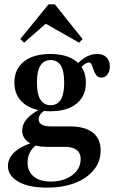

<svg xmlns="http://www.w3.org/2000/svg" viewBox="-20 -679 544 892"><path d="M198.4 192.7Q112.9 192.7 64.9 164.9Q16.9 137.1 16.9 92.7Q16.9 56.5 46.4 28.6Q75.8 0.8 132.3 -16.9L151.6 -6.5Q131.5 5.6 119.8 27.4Q108.1 49.2 108.1 75.8Q108.1 117.7 136.7 141.1Q165.3 164.5 216.9 164.5Q257.3 164.5 288.3 150.8Q319.4 137.1 337.1 113.7Q354.8 90.3 354.8 60.5Q354.8 32.3 336.3 17.7Q317.7 3.2 280.6 3.2H196Q144.4 3.2 113.7 -17.3Q83.1 -37.9 83.1 -72.6Q83.1 -100 102.4 -123.8Q121.8 -147.6 162.9 -170.2L187.9 -166.1Q173.4 -156.5 166.5 -146.4Q159.7 -136.3 159.7 -124.2Q159.7 -108.9 173.8 -100.4Q187.9 -91.9 214.5 -91.9H303.2Q374.2 -91.9 410.9 -63.3Q447.6 -34.7 447.6 20.2Q447.6 71 416.1 110.1Q384.7 149.2 328.6 171Q272.6 192.7 198.4 192.7ZM214.5 -162.1Q136.3 -162.1 91.5 -197.6Q46.8 -233.1 46.8 -295.2Q46.8 -358.1 91.1 -393.1Q135.5 -428.2 213.7 -428.2Q291.9 -428.2 335.5 -393.1Q379 -358.1 379 -295.2Q379 -232.3 335.5 -197.2Q291.9 -162.1 214.5 -162.1ZM214.5 -190.3Q246.8 -190.3 262.5 -216.1Q278.2 -241.9 278.2 -295.2Q278.2 -349.2 262.5 -374.6Q246.8 -400 215.3 -400Q183.9 -400 167.7 -374.6Q151.6 -349.2 151.6 -295.2Q151.6 -241.9 167.7 -216.1Q183.9 -190.3 214.5 -190.3ZM451.6 -318.5Q435.5 -318.5 427.4 -329.4Q419.4 -340.3 414.9 -354Q410.5 -367.7 406 -378.2Q401.6 -388.7 391.9 -388.7Q386.3 -388.7 377.4 -383.5Q368.5 -378.2 358.9 -368.1Q349.2 -358.1 341.9 -343.5L328.2 -366.1Q345.2 -393.5 373.4 -410.9Q401.6 -428.2 431.5 -428.2Q458.9 -428.2 474.6 -412.9Q490.3 -397.6 490.3 -370.2Q490.3 -347.6 479.4 -333.1Q468.5 -318.5 451.6 -318.5ZM91.9 -480.6 74.2 -497.6 205.6 -658.9H234.7L363.7 -497.6L347.6 -480.6L171.8 -580.6L217.7 -591.1Z"/></svg>

Font: Playfair
Style: Bold
Weight: 700
Designer: Claus Eggers Sørensen
Foundry: Claus Eggers Sørensen
Version: Version 2.001;gftools[0.9.30]